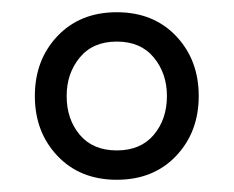

<svg xmlns="http://www.w3.org/2000/svg" viewBox="-20 -686 382 314"><path d="M74 -627Q111 -666 171 -666Q231 -666 268 -627Q305 -588 305 -529Q305 -470 268 -431Q231 -392 171 -392Q111 -392 74 -431Q37 -470 37 -529Q37 -588 74 -627ZM253 -529Q253 -566 231.5 -592Q210 -618 171 -618Q132 -618 110.5 -592Q89 -566 89 -529Q89 -491 110.5 -465.5Q132 -440 171 -440Q210 -440 231.5 -465.5Q253 -491 253 -529Z"/></svg>

Font: Questrial
Style: Regular
Weight: 400
Designer: Joe Prince
Foundry: Joe Prince
Version: Version 1.002